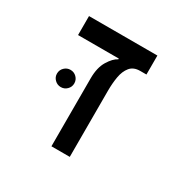

<svg xmlns="http://www.w3.org/2000/svg" viewBox="-135 -721 855 855"><g transform="rotate(30 293.0 -293.0)"><path d="M439 -585.9V-488.3H407.2Q373 -488.3 355.7 -467Q338.4 -445.8 332.5 -412.1Q326.7 -378.4 326.7 -340.3V0H232.4V-349.6Q232.4 -404.8 253.4 -439.2Q274.4 -473.6 296.9 -484.4V-488.3H87.4V-585.9ZM136.2 -249Q118.2 -249 105 -262Q91.8 -274.9 91.8 -293Q91.8 -311.5 105 -324.5Q118.2 -337.4 136.2 -337.4Q154.8 -337.4 167.7 -324.5Q180.7 -311.5 180.7 -293Q180.7 -274.9 167.7 -262Q154.8 -249 136.2 -249Z"/></g></svg>

Font: Cascadia Mono PL
Style: Regular
Weight: 400
Monospace: yes
Designer: Aaron Bell
Foundry: Saja Typeworks
Version: Version 2404.023; ttfautohint (v1.8.4)